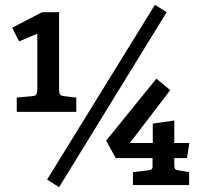

<svg xmlns="http://www.w3.org/2000/svg" viewBox="-20 -772 851 803"><path d="M677 -721 227 11 177 -21 628 -752ZM136 -402V-631L60 -599L31 -656L156 -721H227V-402Q227 -384 231 -377.5Q235 -371 247 -370L299 -364V-304H50V-364L116 -370Q128 -371 132 -377.5Q136 -384 136 -402ZM725 -60 771 -52V2H536V-52L601 -60Q617 -61 618 -72V-111H464L424 -184L634 -443L692 -395L523 -174H619V-255L709 -268V-174H772L762 -111H709V-83Q709 -71 712 -66Q715 -61 725 -60Z"/></svg>

Font: Enriqueta SemiBold
Style: Regular
Weight: 600
Designer: Viviana Monsalve, Gustavo Ibarra
Foundry: 72Puntos
Version: Version 2.000